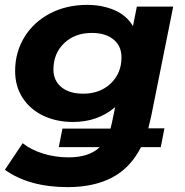

<svg xmlns="http://www.w3.org/2000/svg" viewBox="-25 -565 759 787"><path d="M583 -39H649L634 38H553Q510 123 435 162.5Q360 202 252 202Q95 202 -5 131L68 22Q102 49 151.5 64.5Q201 80 257 80Q340 80 384 38H216L231 -38H428L434 -63L447 -126Q376 -65 274 -65Q207 -65 153 -90.5Q99 -116 68 -163.5Q37 -211 37 -274Q37 -350 74.5 -412Q112 -474 179.5 -509.5Q247 -545 332 -545Q394 -545 444 -523.5Q494 -502 520 -458L536 -538H685L595 -90ZM473 -330Q473 -376 440.5 -403Q408 -430 351 -430Q282 -430 238 -388Q194 -346 194 -280Q194 -235 226.5 -208Q259 -181 316 -181Q385 -181 429 -223Q473 -265 473 -330Z"/></svg>

Font: Montserrat Alternates
Style: Bold Italic
Weight: 700
Italic angle: -11.3°
Designer: Julieta Ulanovsky
Foundry: Julieta Ulanovsky
Version: Version 7.200